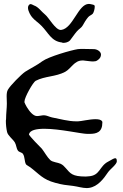

<svg xmlns="http://www.w3.org/2000/svg" viewBox="-20 -946 627 981"><path d="M424 15C428 15 431 14 435 14C479 8 510 -33 532 -66C543 -82 577 -106 577 -122C577 -152 555 -131 534 -121C486 -97 493 -48 431 -45C427 -45 423 -44 418 -44C348 -44 340 -60 316 -87C307 -97 302 -103 290 -109C276 -116 249 -117 237 -128C221 -143 208 -168 194 -186C190 -190 126 -254 128 -260C133 -281 165 -288 207 -288C285 -288 397 -262 425 -262H438C473 -262 503 -270 503 -320V-324C503 -324 503 -325 502 -325C498 -334 485 -337 468 -337C437 -337 393 -326 378 -326H371C327 -326 289 -338 246 -346C232 -349 218 -357 205 -357H204C194 -357 180 -353 169 -353C150 -353 131 -376 117 -399C112 -407 108 -416 105 -423V-427C105 -449 149 -526 162 -533C210 -558 264 -553 313 -579C344 -596 359 -637 401 -637C405 -637 409 -637 414 -636C427 -635 442 -632 455 -632C463 -632 472 -633 478 -638C491 -646 496 -657 496 -667C496 -684 474 -695 460 -695C442 -695 423 -696 405 -696C396 -696 386 -696 378 -695C345 -690 229 -657 196 -633C173 -615 133 -595 108 -579C88 -565 32 -509 20 -487C15 -478 14 -466 14 -454C14 -442 15 -428 15 -417C15 -393 11 -366 11 -338C11 -335 10 -332 10 -329C10 -309 12 -290 16 -272C20 -253 46 -235 56 -218C64 -204 63 -188 72 -176C78 -168 91 -168 97 -160C108 -144 104 -121 113 -106C115 -103 131 -94 135 -91C180 -57 198 -29 262 -12C297 -2 318 0 354 4C377 7 401 15 424 15ZM304 -727C314 -727 329 -730 338 -740C350 -755 360 -771 373 -786C381 -796 396 -804 402 -815C411 -831 419 -845 431 -859C437 -866 449 -870 454 -876C459 -882 464 -900 464 -911C464 -914 464 -917 463 -918C460 -922 451 -923 447 -924C443 -925 438 -926 434 -926C379 -926 353 -800 292 -793H290C263 -793 228 -858 211 -871C192 -886 176 -911 154 -918C149 -920 142 -925 136 -925C135 -925 133 -925 132 -924C126 -920 123 -914 123 -906C123 -889 137 -866 144 -858C158 -841 177 -830 192 -814C227 -779 242 -735 296 -729C298 -728 299 -727 304 -727Z"/></svg>

Font: Ancial
Style: Regular
Weight: 400
Designer: Daytona Mess (Anne-Dauphine Borione)
Foundry: Daytona Mess (Anne-Dauphine Borione)
Version: Version 1.000;Glyphs 3.2 (3192)